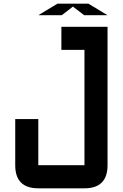

<svg xmlns="http://www.w3.org/2000/svg" viewBox="-20 -1020 665 1040"><path d="M437.5 -750H312.5V-875H562.5V-125Q562.5 0 437.5 0H187.5Q62.5 0 62.5 -125V-375H187.5V-125H437.5ZM291 -1000H459L562.5 -937.5H436L375 -984.4L314.5 -937.5H187.5Z"/></svg>

Font: Oldtimer
Style: Regular
Weight: 400
Designer: GGBotNet
Foundry: GGBotNet
Version: 1.00